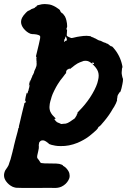

<svg xmlns="http://www.w3.org/2000/svg" viewBox="-66 -667 633 949"><path d="M141 -646Q155 -648 169 -646Q181 -645 189 -642Q200 -638 210 -632Q231 -619 231 -615Q231 -612 236 -606Q243 -599 243 -601Q243 -602 246 -598Q252 -591 255 -586Q260 -576 262 -567Q266 -551 266 -537L265 -531Q265 -531 264.5 -530.5Q264 -530 263 -528Q263 -527 263 -523.5Q263 -520 263 -519L264 -520L265 -522Q266 -522 265 -511Q263 -492 265 -489Q266 -488 274 -484Q282 -480 286 -479Q292 -479 303 -482Q314 -485 329 -487Q347 -490 362 -490Q374 -489 378.5 -488.5Q383 -488 383 -487Q384 -485 391 -483Q393 -483 397 -480.5Q401 -478 402 -478Q403 -478 404 -477.5Q405 -477 409.5 -474.5Q414 -472 417.5 -470Q421 -468 421.5 -468Q422 -468 423 -467.5Q424 -467 426 -466.5Q428 -466 429 -466Q431 -466 444 -459Q449 -457 449.5 -457Q450 -457 452.5 -456Q455 -455 455 -455.5Q455 -456 459 -453L467 -450Q466 -450 466 -451Q466 -451 476 -443Q483 -437 485 -438Q488 -439 496 -429Q528 -392 538 -344Q540 -335 539 -334Q538 -333 537 -328Q537 -324 536.5 -321Q536 -318 535.5 -311Q535 -304 536.5 -297Q538 -290 539 -285L541 -280L542 -275Q542 -265 539 -251Q534 -226 531 -219Q530 -216 529 -214L528 -212L525 -211Q524 -210 523 -207.5Q522 -205 521.5 -205Q521 -205 520 -203Q519 -201 517 -198Q514 -193 514 -185Q514 -183 513 -180Q511 -174 513 -173Q513 -172 512 -169Q509 -158 498 -139Q494 -133 492 -130Q475 -99 449 -68Q428 -42 423 -41Q420 -39 419 -36Q419 -33 409 -23Q395 -10 375 6Q350 25 317 39Q275 56 234 55Q218 55 207 53Q201 52 198 51Q190 50 180 46Q176 45 175 44L174 43Q175 42 175 42Q172 39 168 37Q166 37 166 36Q166 35 163 33.5Q160 32 159 31Q157 29 149 27Q145 27 141 27Q135 28 131 33Q127 37 127 41Q127 43 126 47.5Q125 52 126 56Q127 64 123 80Q116 106 118 113Q119 116 126 124Q128 127 130.5 131Q133 135 134 136.5Q135 138 139 139Q146 141 186 141Q219 141 227 143Q243 147 245 151Q245 153 250 155Q257 159 263 166Q275 180 277 191Q279 202 278 208Q277 215 272 224Q261 244 239 255Q223 263 198 262Q190 261 185 261.5Q180 262 99.5 262Q19 262 13 261Q3 259 -4 256Q-23 247 -36 229Q-54 204 -40 175Q-36 168 -29 159Q-23 151 -19 135Q-17 129 -14 121Q-8 101 -4 83Q-3 78 -2 74Q-1 70 0.5 65Q2 60 3 53Q7 39 11 21Q15 6 21 -16L26 -38L27 -36V-34L28 -35Q28 -37 28 -39Q28 -41 27 -41Q28 -47 34 -70Q35 -76 38 -87.5Q41 -99 43 -108.5Q45 -118 49 -133Q53 -148 54 -153L55 -159L57 -158Q58 -158 59 -159Q62 -163 61 -168Q61 -170 60 -171L59 -169Q58 -168 58 -168Q57 -166 57 -168Q57 -169 58 -171Q59 -175 59.5 -179.5Q60 -184 61 -188Q66 -208 66 -209L67 -207Q67 -202 68 -204Q73 -211 73 -218Q73 -218 73.5 -218.5Q74 -219 74 -218L75 -220L76 -227L78 -233Q80 -242 80 -248V-251L78 -247L76 -243Q76 -243 80 -259L84 -275V-270Q84 -265 83 -264H84Q86 -268 89 -280L92 -286L95 -295L97 -297L99 -302Q99 -303 99 -303Q101 -303 103 -312V-314L106 -321Q106 -322 106.5 -322Q107 -322 107.5 -324Q108 -326 108 -326Q110 -328 111 -332Q111 -334 111.5 -334.5Q112 -335 112.5 -337Q113 -339 113.5 -339Q114 -339 114 -340Q114 -340 114 -340L115 -349Q115 -355 115 -356.5Q115 -358 114.5 -358.5Q114 -359 114.5 -360.5Q115 -362 115 -363Q114 -364 114 -374Q114 -376 113.5 -376.5Q113 -377 114 -379Q116 -386 112 -387Q112 -388 112 -390Q117 -412 126 -448Q135 -483 132 -489Q131 -491 124 -494Q116 -497 104 -498Q92 -498 85 -500Q66 -507 50 -527Q38 -543 38 -559Q38 -569 43 -579Q49 -591 63 -605Q71 -613 72 -613Q75 -613 85 -619Q90 -623 92 -623Q94 -623 103 -627Q108 -630 108 -631Q108 -632 110 -633Q115 -635 116 -637Q116 -638 116 -639L120 -641Q130 -644 141 -646ZM261 -483Q260 -488 258 -486Q256 -481 255 -476V-475Q254 -475 254 -475Q253 -475 252 -469.5Q251 -464 251 -462Q252 -459 255 -461Q256 -462 256 -464Q256 -465 258 -465Q260 -465 262 -466Q266 -468 264 -475Q262 -479 261 -483ZM364 -366Q357 -367 348 -366Q341 -364 329 -359Q318 -355 303 -344Q297 -339 290.5 -334Q284 -329 283.5 -329Q283 -329 281 -326L279 -327Q279 -328 278 -328Q274 -328 270 -324Q269 -323 268.5 -323.5Q268 -324 266.5 -323Q265 -322 264 -320.5Q263 -319 263 -318Q263 -317 261.5 -314.5Q260 -312 260 -310Q260 -308 261 -308Q263 -308 261 -306Q260 -305 257 -302Q252 -295 245 -286Q232 -271 219 -250Q212 -239 202 -219Q193 -201 189 -188Q187 -181 186 -177Q183 -169 180 -154Q177 -137 180 -124Q181 -117 186 -109Q191 -99 208 -83L211 -81H208Q206 -80 205 -80Q201 -76 207 -73Q208 -72 207.5 -71.5Q207 -71 208 -70Q211 -67 213 -66Q214 -65 214 -64.5Q214 -64 216 -63Q218 -62 219 -62Q219 -62 220 -61L226 -59Q227 -59 227 -58.5Q227 -58 232 -56L237 -54L246 -55Q254 -55 259 -56Q269 -59 272 -61Q273 -62 275 -63Q277 -64 279 -65Q283 -68 292 -74Q305 -82 305 -84Q305 -85 306.5 -86.5Q308 -88 307.5 -88.5Q307 -89 308 -89L310 -92L311 -94Q314 -97 313 -99Q313 -100 314 -101Q319 -106 316 -108Q315 -109 325 -119Q355 -149 379 -185Q405 -225 415 -256Q419 -270 421 -282Q424 -304 415 -321Q406 -337 389 -353Q375 -364 364 -366ZM394 -358Q392 -358 391 -358Q388 -355 389 -353Q390 -353 393.5 -351.5Q397 -350 398 -351Q401 -355 394 -358Z"/></svg>

Font: TT2020 Style B
Style: Italic
Weight: 400
Italic angle: -15°
Version: Version 0.2.000